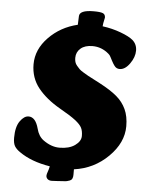

<svg xmlns="http://www.w3.org/2000/svg" viewBox="-54 -753 647 860"><g transform="rotate(5 269.0 -322.5)"><path d="M127.9 -164.1Q136.2 -130.4 159.7 -113.3Q195.8 -87.4 232.4 -87.4Q275.9 -87.4 302 -106Q328.1 -124.5 328.1 -148.4Q328.1 -170.9 320.8 -185.3Q313.5 -199.7 291.3 -217Q269 -234.4 220.7 -261.7Q157.2 -297.9 120.8 -343.3Q84.5 -388.7 84.5 -449.7Q84.5 -516.6 137.2 -570.8Q189.9 -625 266.6 -643.1Q268.1 -666.5 268.1 -681.2Q268.1 -709.5 332.5 -709.5Q362.3 -709.5 373.5 -704.8Q384.8 -700.2 384.8 -685.5Q384.8 -682.6 381.8 -670.7Q378.9 -658.7 378.4 -649.9L377.9 -646Q421.9 -640.1 460.4 -625.7Q499 -611.3 516.1 -596.7Q536.6 -578.6 536.6 -550.3Q536.6 -521 515.6 -491.5Q494.6 -461.9 470.2 -461.9Q455.1 -461.9 446.3 -474.6Q440.9 -481.4 433.1 -496.1Q425.3 -510.7 424.8 -512.2Q420.9 -520.5 414.1 -525.9Q381.8 -553.7 340.8 -553.7Q306.6 -553.7 287.4 -537.1Q268.1 -520.5 268.1 -494.6Q268.1 -484.4 270.5 -475.8Q272.9 -467.3 280 -459Q287.1 -450.7 292.5 -445.3Q297.9 -439.9 311.8 -431.6Q325.7 -423.3 333 -419.2Q340.3 -415 359.6 -405.3Q378.9 -395.5 387.7 -390.6Q437.5 -364.3 465.3 -340.6Q493.2 -316.9 507.8 -285.2Q522.5 -253.4 522.5 -209Q522.5 -134.8 458.7 -71.8Q395 -8.8 305.7 3.4V28.3Q305.7 38.6 302.5 45.2Q299.3 51.8 292.2 54.7Q285.2 57.6 279.1 58.8Q272.9 60.1 262.2 60.5Q253.9 61 234.9 62.3Q215.8 63.5 210.9 63.5Q198.7 63.5 192.1 57.4Q185.5 51.3 185.5 42.5Q185.5 36.1 189.9 24.4Q194.3 12.7 196.8 -0.5Q112.3 -14.2 59.1 -51.8Q42.5 -63 34.4 -75.9Q26.4 -88.9 26.4 -113.8Q26.4 -163.6 44.7 -189.2Q63 -214.8 83 -214.8Q114.3 -214.8 127.9 -164.1Z"/></g></svg>

Font: Cooper* ExtraBold
Style: Italic
Weight: 800
Italic angle: -7°
Designer: Owen Earl
Foundry: indestructible type*
Version: Version 0.001